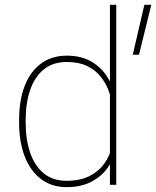

<svg xmlns="http://www.w3.org/2000/svg" viewBox="-20 -770 650 800"><path d="M257.8 9.8Q195.3 9.8 150.9 -23.9Q106.4 -57.6 83 -118.2Q59.6 -178.7 59.6 -259.3V-269.5Q59.6 -353 83.3 -413.1Q106.9 -473.1 151.6 -505.6Q196.3 -538.1 258.8 -538.1Q316.4 -538.1 357.7 -515.1Q398.9 -492.2 425 -452.9Q451.2 -413.6 462.4 -363.8V-148.4Q454.1 -106.9 428.5 -70.8Q402.8 -34.7 360.1 -12.5Q317.4 9.8 257.8 9.8ZM257.3 -16.6Q313 -16.6 352.1 -36.1Q391.1 -55.7 414.6 -88.4Q438 -121.1 446.8 -160.6V-346.2Q441.4 -370.6 429.9 -399.2Q418.5 -427.7 397.2 -453.4Q376 -479 342 -495.4Q308.1 -511.7 258.3 -511.7Q200.2 -511.7 162.1 -480.5Q124 -449.2 105.5 -394.5Q86.9 -339.8 86.9 -269.5V-259.3Q86.9 -189 105.5 -134.3Q124 -79.6 161.9 -48.1Q199.7 -16.6 257.3 -16.6ZM438 0V-102.5V-750H464.4V0ZM581.5 -750H610.4L559.1 -542H533.2Z"/></svg>

Font: Heebo Thin
Style: Regular
Weight: 250
Designer: Oded Ezer
Foundry: Ezer Type House
Version: Version 3.100